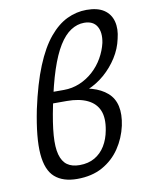

<svg xmlns="http://www.w3.org/2000/svg" viewBox="-82 -773 646 843"><g transform="rotate(-10 240.5 -352.0)"><path d="M194 10Q131 10 95 -21.5Q59 -53 53 -125.5Q47 -198 72 -322Q96 -433 127 -508.5Q158 -584 195.5 -629Q233 -674 275 -694Q317 -714 362 -714Q411 -714 439.5 -695Q468 -676 477 -642Q486 -608 475 -565Q466 -522 441.5 -483.5Q417 -445 383 -415.5Q349 -386 308.5 -369Q268 -352 226 -352L230 -380Q340 -380 394 -333Q448 -286 427 -186Q415 -132 385 -87.5Q355 -43 307.5 -16.5Q260 10 194 10ZM215 -48Q254 -48 282.5 -64.5Q311 -81 329 -110.5Q347 -140 354 -179Q364 -232 350 -266Q336 -300 299.5 -317.5Q263 -335 208 -335H135L146 -385H204Q241 -385 274.5 -399Q308 -413 335 -437.5Q362 -462 380 -493.5Q398 -525 406 -559Q415 -605 398.5 -632.5Q382 -660 342 -660Q311 -660 282.5 -641.5Q254 -623 229.5 -583.5Q205 -544 184 -480.5Q163 -417 145 -327Q129 -250 125 -196.5Q121 -143 130 -110.5Q139 -78 160 -63Q181 -48 215 -48Z"/></g></svg>

Font: Ysabeau Infant Medium
Style: Italic
Weight: 500
Italic angle: -12°
Designer: Christian Thalmann (Catharsis Fonts)
Version: Version 2.001;gftools[0.9.30]; featfreeze: ss01,ss02,lnum